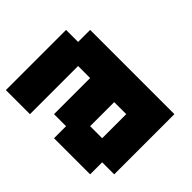

<svg xmlns="http://www.w3.org/2000/svg" viewBox="-179 -804 940 940"><g transform="rotate(-45 291.5 -333.5)"><path d="M0 -83.3V-333.3H83.3V-416.7H333.3V-500H0V-666.7H416.7V-583.3H500V0H83.3V-83.3ZM166.7 -166.7H333.3V-250H166.7Z"/></g></svg>

Font: Galmuri11 Bold
Style: Regular
Weight: 700
Designer: Lee Minseo (quiple)
Version: Version 2.397;hotconv 1.1.1;makeotfexe 2.6.0 DEVELOPMENT